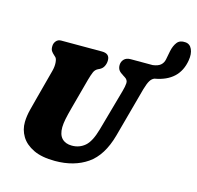

<svg xmlns="http://www.w3.org/2000/svg" viewBox="-125 -1016 1193 1161"><g transform="rotate(15 472.0 -436.0)"><path d="M530.5 -241.5 603.5 -501.5Q612.5 -533 613.5 -553.8Q614.5 -574.5 593.5 -587L585.5 -592Q562 -606 553.8 -618.2Q545.5 -630.5 545.5 -649.5Q546 -670.5 560 -685.5Q574 -700.5 602 -700.5H738.5Q771 -704.5 787.2 -718.2Q803.5 -732 808 -755L818.5 -809Q826 -844.5 843 -866.2Q860 -888 894.5 -885Q923.5 -883 936.2 -854.5Q949 -826 942 -784.5Q920 -650 770.5 -624Q754.5 -618 743.8 -600.5Q733 -583 722 -545L637 -232.5Q600.5 -100 518.8 -43.8Q437 12.5 317.5 12.5Q234.5 12.5 182.2 -12.8Q130 -38 105.2 -79.2Q80.5 -120.5 81.5 -168.5Q82 -205.5 93.2 -249Q104.5 -292.5 113 -325L162 -509.5Q169.5 -537.5 167.8 -562.2Q166 -587 157.5 -595L151 -601Q135 -615 128.8 -625.2Q122.5 -635.5 123 -654Q123 -672.5 134.8 -686.5Q146.5 -700.5 166 -700.5H421.5Q471 -700.5 470 -656.5Q470 -638.5 461.5 -621Q453 -603.5 434 -594.5L425.5 -590.5Q408.5 -582 400.8 -564Q393 -546 384 -514L333 -325Q320 -277 314.2 -248.2Q308.5 -219.5 308 -196.5Q307.5 -150 329.8 -126.8Q352 -103.5 392.5 -103.5Q439.5 -103.5 473.8 -132.8Q508 -162 530.5 -241.5Z"/></g></svg>

Font: Fraunces 72pt S100 Black
Style: Italic
Weight: 900
Italic angle: -16°
Version: Version 1.000; ttfautohint (v1.8.3)